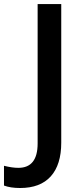

<svg xmlns="http://www.w3.org/2000/svg" viewBox="-96 -734 415 953"><path d="M3.9 199.2Q-43.9 199.2 -76.2 187V88.9Q-35.2 99.1 -4.9 99.1Q90.8 99.1 90.8 -22V-713.9H208V-25.9Q208 83.5 156 141.4Q104 199.2 3.9 199.2Z"/></svg>

Font: Open Sans Semibold
Style: Regular
Weight: 600
Foundry: Ascender Corporation
Version: Version 1.10; ttfautohint (v1.5.65-e2d9)